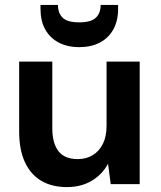

<svg xmlns="http://www.w3.org/2000/svg" viewBox="-20 -750 655 782"><path d="M252 12Q191 12 147.5 -14Q104 -40 81 -90.5Q58 -141 58 -215V-499H193V-228Q193 -167 218 -134.5Q243 -102 297 -102Q331 -102 357.5 -118Q384 -134 399 -164Q414 -194 414 -238V-499H549V0H431L420 -83Q397 -40 354 -14Q311 12 252 12ZM303 -558Q254 -558 218.5 -577Q183 -596 164 -630.5Q145 -665 145 -713V-730H216Q216 -697 235 -678Q254 -659 303 -659Q351 -659 370.5 -678Q390 -697 390 -730H461V-713Q461 -665 441.5 -630Q422 -595 386.5 -576.5Q351 -558 303 -558Z"/></svg>

Font: DM Sans 20pt
Style: Bold
Weight: 700
Version: Version 4.004;gftools[0.9.30]